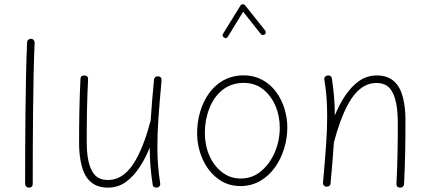

<svg xmlns="http://www.w3.org/2000/svg" viewBox="-20 -858 2022 896"><path d="M125 -676.8C114.7 -677.2 106.4 -669.9 106.4 -660.2C98.6 -493.7 97.2 -190.4 97.2 0C97.2 9.8 105 17.6 114.7 17.6C127 17.6 132.8 11.7 132.8 0C132.8 -189.9 133.8 -493.7 141.6 -658.2C142.1 -668.5 134.8 -676.8 125 -676.8Z M733.9 -482.9C735.4 -494.6 727.5 -501.5 718.3 -502C710 -503.4 700.2 -497.6 698.7 -486.3C691.4 -411.6 686.5 -349.1 683.1 -294.9C682.6 -294.4 682.6 -293.5 682.1 -292.5C666.5 -231.9 644 -165 612.8 -110.4C581.5 -55.2 539.6 -18.1 484.4 -18.1C456.5 -18.1 435.1 -26.4 420.9 -43.5C392.1 -77.1 384.8 -135.3 384.8 -197.3C384.8 -301.8 385.7 -382.8 391.1 -488.3C391.1 -500 385.3 -505.9 373.5 -505.9C361.3 -505.9 355.5 -500 355.5 -488.8C350.1 -380.9 349.1 -286.6 349.1 -186.5C349.1 -151.4 353 -118.2 360.4 -87.4C375.5 -24.9 412.1 17.6 482.9 17.6C514.6 17.6 542.5 8.8 567.4 -8.8C616.2 -43.9 651.9 -104 678.7 -168.9C678.7 -105 684.1 -51.8 692.4 3.4C693.8 15.1 705.1 19 714.4 17.1C722.7 15.1 729.5 7.8 727.5 -2.4C719.2 -57.1 714.4 -108.4 714.4 -172.4C714.4 -210.9 715.8 -254.9 719.2 -304.2C722.7 -353.5 727.5 -413.1 733.9 -482.9Z M1116.7 -506.3C972.7 -506.3 899.9 -368.7 899.9 -237.3C899.9 -194.8 908.2 -154.8 924.8 -117.2C940.9 -79.6 964.4 -48.8 995.1 -25.4C1025.4 -1.5 1061.5 10.3 1103.5 10.3C1240.2 10.3 1320.8 -132.3 1320.8 -262.7C1320.8 -379.4 1251 -506.3 1116.7 -506.3ZM1116.7 -471.2C1151.9 -471.2 1182.1 -461.4 1207.5 -441.4C1257.8 -401.9 1285.6 -334.5 1285.6 -262.7C1285.6 -222.2 1277.8 -184.1 1262.7 -147.9C1247.1 -111.3 1225.6 -82 1198.2 -59.1C1170.9 -36.1 1139.2 -24.9 1103.5 -24.9C1070.8 -24.9 1041.5 -34.7 1016.6 -54.2C965.8 -92.8 936 -160.6 936 -237.3C936 -278.3 942.9 -316.4 957 -352.1C984.9 -422.9 1039.1 -471.2 1116.7 -471.2ZM1025.4 -683.1C1028.3 -681.2 1030.8 -680.2 1033.2 -680.2C1037.1 -680.2 1040.5 -682.6 1043.5 -687L1114.7 -803.2L1196.8 -699.7C1201.2 -694.3 1206.5 -694.8 1208 -694.8C1210.9 -694.8 1213.4 -695.8 1215.3 -697.3C1220.7 -701.7 1220.2 -707.5 1220.2 -708C1220.2 -710.9 1219.2 -713.4 1217.3 -715.8L1123.5 -833.5C1119.1 -838.9 1112.3 -837.9 1111.8 -837.9C1107.4 -837.9 1104.5 -835.9 1102.1 -832L1021 -700.7C1019.5 -697.8 1018.6 -695.3 1018.6 -692.9C1018.6 -689 1021 -685.5 1025.4 -683.1Z M1487.3 -5.9C1486.8 6.3 1494.6 12.7 1502.9 13.2C1512.2 13.7 1522 9.3 1522.5 -2C1529.8 -76.7 1534.7 -139.6 1538.1 -193.8C1538.6 -194.3 1538.6 -195.3 1539.1 -196.3C1554.7 -256.3 1577.1 -323.7 1608.4 -378.9C1639.6 -433.6 1681.6 -470.7 1736.8 -470.7C1764.6 -470.7 1786.1 -461.9 1800.3 -444.3C1829.1 -408.7 1836.4 -348.1 1836.4 -282.2C1836.4 -189 1835.4 -103.5 1830.1 -0.5C1830.1 11.7 1835.9 17.6 1847.7 17.6C1858.9 17.6 1865.7 8.8 1865.7 0.5C1871.1 -108.4 1872.1 -201.7 1872.1 -301.8C1872.1 -337.4 1868.2 -370.6 1860.8 -401.4C1845.7 -463.4 1809.6 -505.9 1739.3 -505.9C1707.5 -505.9 1679.2 -497.1 1654.8 -479.5C1605.5 -444.3 1569.3 -384.3 1542.5 -319.3C1542.5 -383.3 1537.1 -435.5 1528.8 -491.7C1527.3 -503.4 1516.1 -507.8 1506.8 -505.4C1499 -503.4 1491.7 -497.1 1493.7 -485.8C1502.9 -431.2 1506.8 -379.9 1506.8 -315.9C1506.8 -277.3 1505.4 -233.9 1502 -184.6C1498.5 -135.3 1493.7 -75.7 1487.3 -5.9Z"/></svg>

Font: Mikhak ExtraLight
Style: Regular
Weight: 200
Designer: Amin Abedi
Version: Version 3.2